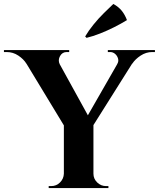

<svg xmlns="http://www.w3.org/2000/svg" viewBox="-51 -954 806 974"><path d="M213 -699 418 -327 276 -313 42 -699ZM423 -322V0H273V-322ZM584 -699H662L412 -302L362 -312ZM543 -628Q552 -642 548 -656.5Q544 -671 533 -680.5Q522 -690 508 -690Q508 -690 502 -690Q496 -690 496 -690V-700H735V-690H721Q690 -690 662.5 -672Q635 -654 620 -631ZM252 -628 83 -631Q69 -654 42 -672Q15 -690 -17 -690H-31V-700H300V-690Q300 -690 293.5 -690Q287 -690 287 -690Q265 -690 253.5 -669.5Q242 -649 252 -628ZM276 -73V0H196V-10Q196 -10 202 -10Q208 -10 209 -10Q235 -10 253.5 -28.5Q272 -47 273 -73ZM420 -73H423Q423 -47 442 -28.5Q461 -10 487 -10Q487 -10 493 -10Q499 -10 499 -10V0H420ZM381 -769Q398 -798 423 -829Q448 -860 475.5 -887Q503 -914 524 -934Q551 -919 567 -899Q583 -879 593 -852Q562 -833 527 -815.5Q492 -798 456.5 -784Q421 -770 388 -762Z"/></svg>

Font: Cinzel
Style: Bold
Weight: 700
Designer: Natanael Gama
Version: Version 2.000